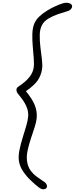

<svg xmlns="http://www.w3.org/2000/svg" viewBox="-20 -1198 546 1400"><path d="M262 168Q236.5 148 205 118.2Q173.5 88.5 148.8 52Q124 15.5 118 -24Q113 -58 121.5 -101.5Q130 -145 144.2 -190.8Q158.5 -236.5 170.8 -278Q183 -319.5 185.5 -350Q188 -383 175 -415.8Q162 -448.5 135 -484Q121 -503 110.5 -515Q100 -527 100 -543.5Q100 -557 112.5 -565.2Q125 -573.5 143 -587Q178 -613.5 198.5 -641.2Q219 -669 225 -702Q229.5 -728 226.2 -770Q223 -812 218.8 -860Q214.5 -908 216 -952.8Q217.5 -997.5 231.5 -1029Q243.5 -1056 269.2 -1079.8Q295 -1103.5 326.5 -1122.5Q358 -1141.5 388.5 -1154.8Q419 -1168 440.5 -1174.5Q456 -1179 470.2 -1177.8Q484.5 -1176.5 494 -1171Q503.5 -1165.5 505.5 -1156.5Q508 -1144.5 498 -1132.8Q488 -1121 472 -1116.5Q441.5 -1108 403.8 -1095Q366 -1082 334 -1063Q302 -1044 287 -1016.5Q270.5 -986.5 269.8 -943Q269 -899.5 274.8 -852.5Q280.5 -805.5 285.8 -763.5Q291 -721.5 286.5 -694Q279.5 -647.5 254.8 -611.5Q230 -575.5 169 -533Q216.5 -474.5 234 -430.2Q251.5 -386 247.5 -337Q245 -308.5 232.2 -269.2Q219.5 -230 205 -186.8Q190.5 -143.5 181.5 -101.2Q172.5 -59 177 -24.5Q182.5 16 201.5 43Q220.5 70 247.5 89.8Q274.5 109.5 303.5 129Q317.5 138.5 321.5 152.5Q325.5 166.5 316.5 175Q307.5 183 293.2 182Q279 181 262 168Z"/></svg>

Font: Edu VIC WA NT Hand Pre
Style: Regular
Weight: 400
Designer: Tina and Corey Anderson, Eben Sorkin, Mirko Velimirovic
Foundry: Google for Education
Version: Version 1.000